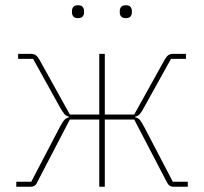

<svg xmlns="http://www.w3.org/2000/svg" viewBox="-20 -711 777 731"><path d="M42 0V-19H99L206 -224Q218 -247 225 -254.5Q232 -262 242 -264V-267Q232 -269 225.5 -276.5Q219 -284 208 -303L106 -487H49V-506H98Q109 -506 116 -501Q123 -496 130 -484L246 -275H358V-506H379V-275H491L607 -484Q614 -496 621 -501Q628 -506 639 -506H688V-487H631L529 -303Q519 -284 512 -276.5Q505 -269 495 -267V-264Q506 -262 512.5 -254.5Q519 -247 531 -224L638 -19H695V0H641Q632 0 626.5 -3.5Q621 -7 616 -16L491 -256H379V0H358V-256H246L121 -16Q117 -7 111 -3.5Q105 0 96 0ZM277 -642Q264 -642 259 -648.5Q254 -655 254 -663V-670Q254 -678 259 -684.5Q264 -691 277 -691Q290 -691 295 -684.5Q300 -678 300 -670V-663Q300 -655 295 -648.5Q290 -642 277 -642ZM459 -642Q446 -642 441 -648.5Q436 -655 436 -663V-670Q436 -678 441 -684.5Q446 -691 459 -691Q472 -691 477 -684.5Q482 -678 482 -670V-663Q482 -655 477 -648.5Q472 -642 459 -642Z"/></svg>

Font: IBM Plex Sans Thin
Style: Regular
Weight: 250
Designer: Mike Abbink, Paul van der Laan, Pieter van Rosmalen
Foundry: Bold Monday
Version: Version 3.201